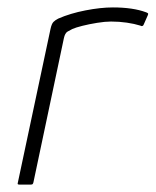

<svg xmlns="http://www.w3.org/2000/svg" viewBox="-20 -497 419 517"><path d="M284 -477Q338 -477 373 -464Q376 -463 378 -461.5Q380 -460 378 -456L367 -431Q366 -428 363.5 -427Q361 -426 358 -428Q342 -433 321.5 -436Q301 -439 279 -439Q263 -439 241.5 -435.5Q220 -432 202 -427.5Q184 -423 175 -419Q169 -416 162 -412Q155 -408 152 -394L70 -6Q69 -2 67.5 -1Q66 0 63 0H32Q29 0 28 -1Q27 -2 28 -5L116 -419Q119 -433 124 -438Q129 -443 137 -447Q169 -461 210 -469Q251 -477 284 -477Z"/></svg>

Font: Glory ExtraLight
Style: Italic
Weight: 250
Italic angle: -12°
Version: Version 1.011